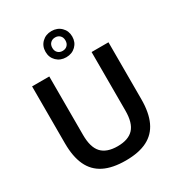

<svg xmlns="http://www.w3.org/2000/svg" viewBox="-230 -1141 1194 1295"><g transform="rotate(-30 367.0 -494.0)"><path d="M368.5 9.5Q265 9.5 199 -23.8Q133 -57 101.2 -125Q69.5 -193 69.5 -297V-740H203.5V-284Q203.5 -188 244 -144.8Q284.5 -101.5 368.5 -101.5Q452.5 -101.5 492.8 -144.8Q533 -188 533 -284V-740H664.5V-297Q664.5 -193 633 -125Q601.5 -57 536 -23.8Q470.5 9.5 368.5 9.5ZM368.5 -794.5Q323.5 -794.5 294 -823.2Q264.5 -852 264.5 -896Q264.5 -940.5 294 -969.2Q323.5 -998 368.5 -998Q413.5 -998 443 -969.2Q472.5 -940.5 472.5 -896Q472.5 -852 443 -823.2Q413.5 -794.5 368.5 -794.5ZM368.5 -844Q391 -844 405.2 -858Q419.5 -872 419.5 -896Q419.5 -920.5 405.2 -934.5Q391 -948.5 368.5 -948.5Q346.5 -948.5 332 -934.5Q317.5 -920.5 317.5 -896Q317.5 -872 331.8 -858Q346 -844 368.5 -844Z"/></g></svg>

Font: Encode Sans Condensed Thin SemiBold
Style: Regular
Weight: 600
Version: Version 3.002